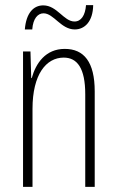

<svg xmlns="http://www.w3.org/2000/svg" viewBox="-20 -730 458 750"><path d="M77 -615H106C109 -658 128 -678 150 -678C190 -678 218 -615 272 -615C311 -615 343 -646 344 -710H316C313 -670 297 -646 271 -646C229 -646 203 -709 149 -709C110 -709 82 -678 77 -615ZM233 -539C158 -539 120 -483 104 -425H102L99 -529H70V0H107V-305C107 -439 160 -505 229 -505C282 -505 313 -463 313 -362V0H350V-373C350 -488 308 -539 233 -539Z"/></svg>

Font: Noto Sans Telugu ExtraCondensed ExtraLight
Style: Regular
Weight: 200
Width: 2
Designer: Jelle Bosma - Monotype Design Team
Foundry: Monotype Imaging Inc.
Version: Version 2.005